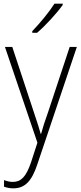

<svg xmlns="http://www.w3.org/2000/svg" viewBox="-20 -785 442 1047"><path d="M322 -758V-765H277C248 -719 198 -659 156 -615V-606H182C229 -646 290 -713 322 -758ZM7 -529 184 -7 149 101C122 180 94 207 50 207C33 207 18 203 2 197V233C19 239 34 242 53 242C117 242 154 201 184 110L399 -529H360L242 -173C225 -126 213 -88 204 -55H202C195 -82 184 -114 164 -175L47 -529Z"/></svg>

Font: Noto Sans Devanagari UI SemiCondensed ExtraLight
Style: Regular
Weight: 200
Width: 4
Designer: Jelle Bosma - Monotype Design Team
Foundry: Monotype Imaging Inc.
Version: Version 2.004